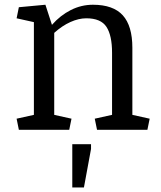

<svg xmlns="http://www.w3.org/2000/svg" viewBox="-20 -561 697 830"><path d="M51.8 -47.9 126.5 -64.5V-465.3L51.8 -481.9L61.5 -529.8L176.3 -540.5L204.6 -453.6Q240.7 -494.6 286.1 -517.6Q331.5 -540.5 381.8 -540.5Q469.2 -540.5 510.7 -494.9Q552.2 -449.2 552.2 -354.5V-64.5L627 -47.9L617.2 0H399.4L389.6 -47.9L464.4 -64.5V-333Q464.4 -407.7 440.2 -444.8Q416 -481.9 353 -481.9Q320.3 -481.9 284.4 -465.8Q248.5 -449.7 214.4 -418.9V-64.5L289.1 -47.9L279.3 0H61.5ZM292.5 62.5H373.5V83L342.8 249.5H292.5Z"/></svg>

Font: Noticia Text
Style: Regular
Weight: 400
Designer: JM Sole
Foundry: JM Sole
Version: Version 1.003